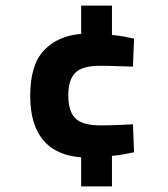

<svg xmlns="http://www.w3.org/2000/svg" viewBox="-20 -591 600 686"><path d="M88 -250Q88 -359 137 -411Q186 -463 270 -470V-571H380V-466Q403 -464 425 -460Q447 -456 459 -453L455 -353Q444 -353 420 -354Q396 -355 372.5 -355.5Q349 -356 338 -356Q274 -356 249 -331Q224 -306 224 -250Q224 -213 235 -189Q246 -165 271 -154Q296 -143 339 -143Q353 -143 373.5 -143.5Q394 -144 416 -145Q438 -146 455 -147L459 -47Q446 -44 424 -40Q402 -36 380 -34V75H270V-29Q213 -33 172.5 -57.5Q132 -82 110 -129.5Q88 -177 88 -250Z"/></svg>

Font: Titillium Web
Style: Bold
Weight: 700
Designer: Mohamed Gaber, Accademia di Belle Arti di Urbino
Foundry: Kief Type Foundry, Accademia di Belle Arti di Urbino
Version: Version 3.000